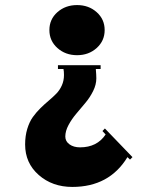

<svg xmlns="http://www.w3.org/2000/svg" viewBox="-20 -735 597 765"><path d="M365.2 -686.5Q397 -658.2 397 -615.2Q397 -572.3 365.2 -543.7Q333.5 -515.1 287.1 -515.1Q240.7 -515.1 208.7 -543.7Q176.8 -572.3 176.8 -615.2Q176.8 -658.2 208.7 -686.5Q240.7 -714.8 287.1 -714.8Q333.5 -714.8 365.2 -686.5ZM240.2 -190.9Q240.2 -171.9 256.8 -159.9Q273.4 -147.9 298.8 -147.9Q366.7 -147.9 400.9 -199.2L388.2 -212.9L397.9 -223.1L507.8 -108.9L498 -99.1L487.8 -108.9Q415.5 9.8 268.1 9.8Q188.5 9.8 134.3 -37.8Q80.1 -85.4 80.1 -159.2Q80.1 -193.4 88.6 -221.4Q97.2 -249.5 110.8 -268.6Q124.5 -287.6 140.9 -303.7Q157.2 -319.8 173.8 -333.7Q190.4 -347.7 204.1 -361.6Q217.8 -375.5 226.3 -394.5Q234.9 -413.6 234.9 -436Q234.9 -451.2 232.9 -460H210.9V-475.1H380.9V-460H361.8Q363.8 -435.5 363.8 -422.9Q363.8 -397.9 351.1 -372.3Q338.4 -346.7 320.1 -325Q301.8 -303.2 283.7 -281.7Q265.6 -260.3 252.9 -236.6Q240.2 -212.9 240.2 -190.9Z"/></svg>

Font: Copperplate CC
Style: Bold
Weight: 700
Designer: indestructible type*
Foundry: Cowboy Collective
Version: Version 1.000